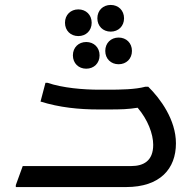

<svg xmlns="http://www.w3.org/2000/svg" viewBox="-20 -757 792 777"><path d="M428 -629C459 -629 482 -651 482 -683C482 -715 459 -737 428 -737C397 -737 374 -715 374 -683C374 -651 397 -629 428 -629ZM297 -611C328 -611 351 -633 351 -665C351 -697 328 -719 297 -719C266 -719 243 -697 243 -665C243 -633 266 -611 297 -611ZM406 -551C406 -519 429 -497 460 -497C491 -497 514 -519 514 -551C514 -583 491 -605 460 -605C429 -605 406 -583 406 -551ZM275 -533C275 -501 298 -479 329 -479C360 -479 383 -501 383 -533C383 -565 360 -587 329 -587C298 -587 275 -565 275 -533ZM580 -406H568C528 -395 468 -394 416 -394H384C316 -394 234 -401 172 -422H164L144 -346C221 -322 299 -314 380 -314H416C474 -314 498 -315 537 -321C578 -273 600 -215 600 -171C600 -106 561 -85 511 -85H72L44 -8V0H490C628 0 692 -74 692 -177C692 -272 629 -358 580 -406Z"/></svg>

Font: Kufam Arabic Latin Roman Normal
Style: Regular
Weight: 400
Designer: Wael Morcos & Artur Schmal
Version: Version 1.200;PS 001.200;hotconv 1.0.88;makeotf.lib2.5.64775